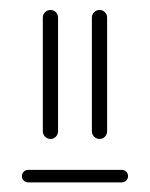

<svg xmlns="http://www.w3.org/2000/svg" viewBox="-20 -542 302 387"><path d="M165.2 -277.4V-506.7Q165.2 -513 169.8 -517.4Q174.4 -521.9 180.7 -521.9Q187 -521.9 191.5 -517.4Q195.9 -513 195.9 -506.7V-277.4Q195.9 -271.1 191.5 -266.5Q187 -261.9 180.7 -261.9Q174.4 -261.9 169.8 -266.5Q165.2 -271.1 165.2 -277.4ZM66.3 -277.4V-506.7Q66.3 -513 70.9 -517.4Q75.6 -521.9 81.9 -521.9Q88.1 -521.9 92.6 -517.4Q97 -513 97 -506.7V-277.4Q97 -271.1 92.6 -266.5Q88.1 -261.9 81.9 -261.9Q75.6 -261.9 70.9 -266.5Q66.3 -271.1 66.3 -277.4ZM238.1 -187Q238.1 -181.9 234.4 -178.1Q230.7 -174.4 225.6 -174.4H36.7Q31.5 -174.4 27.8 -178.1Q24.1 -181.9 24.1 -187Q24.1 -192.2 27.8 -195.9Q31.5 -199.6 36.7 -199.6H225.6Q230.7 -199.6 234.4 -195.9Q238.1 -192.2 238.1 -187Z"/></svg>

Font: 26F Galaxy Hebrew Ultra Light
Style: Regular
Weight: 200
Designer: C₂₉H₂₅N₃O₅
Version: Version 1.000